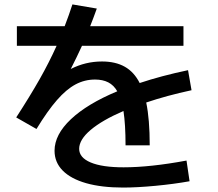

<svg xmlns="http://www.w3.org/2000/svg" viewBox="-20 -803 978 861"><path d="M533.7 -305.2Q438.5 -264.2 386.7 -220.5Q335 -176.8 335 -135.7Q335 -96.2 386.5 -74.5Q438 -52.7 534.2 -52.7Q653.3 -52.7 816.4 -83L830.1 9.8Q759.3 22.5 676.8 30.3Q594.2 38.1 532.2 38.1Q436 38.1 366.9 18.6Q297.9 -1 261.2 -38.1Q224.6 -75.2 224.6 -127Q224.6 -199.2 297.9 -268.3Q371.1 -337.4 505.9 -393.6Q490.2 -420.9 465.6 -433.6Q440.9 -446.3 406.2 -446.3Q359.4 -446.3 318.4 -424.3Q277.3 -402.3 235.4 -354.2Q193.4 -306.2 143.6 -224.6L52.7 -276.4Q114.7 -372.1 157.5 -447.5Q200.2 -522.9 233.9 -597.7H55.7V-685.5H270Q290.5 -738.8 304.7 -783.2L414.1 -764.6Q397.5 -718.3 384.3 -685.5H802.7V-597.7H347.7Q324.2 -546.4 297.4 -493.7Q363.3 -527.3 437.5 -527.3Q497.6 -527.3 539.3 -503.9Q581.1 -480.5 606.4 -430.7Q702.6 -462.9 823.2 -488.3L838.9 -398.4Q728 -374.5 635.7 -343.3Q651.4 -268.1 651.4 -151.4H543Q543 -245.1 533.7 -305.2Z"/></svg>

Font: Pretendard JP SemiBold
Style: Regular
Weight: 600
Designer: Base glyphs from Inter by Rasmus Andersson; Hangeul glyphs from Noto Sans CJK(Source Han Sans) by Jang Soo-young and Kan
Foundry: Kil Hyung-jin
Version: Version 1.309